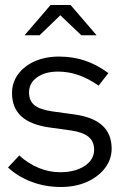

<svg xmlns="http://www.w3.org/2000/svg" viewBox="-20 -737 486 767"><path d="M223 10Q161 10 106.5 -10.5Q52 -31 12 -68L57 -116Q92 -84 134 -66.5Q176 -49 220 -49Q280 -49 318 -74Q356 -99 356 -139Q356 -172 333.5 -190.5Q311 -209 263 -216L176 -228Q101 -239 64.5 -273Q28 -307 28 -365Q28 -407 52 -440Q76 -473 118.5 -492Q161 -511 216 -511Q271 -511 319 -495Q367 -479 413 -445L374 -395Q332 -424 292.5 -437.5Q253 -451 212 -451Q160 -451 128 -428Q96 -405 96 -368Q96 -334 118 -316.5Q140 -299 189 -292L276 -280Q351 -270 388.5 -236Q426 -202 426 -143Q426 -100 399 -65Q372 -30 326.5 -10Q281 10 223 10ZM305 -596 221 -676 138 -596H78L182 -717H262L366 -596Z"/></svg>

Font: Red Hat Display VF
Style: Regular
Weight: 300
Designer: Pentagram, MCKL
Foundry: Pentagram, MCKL
Version: Version 1.023